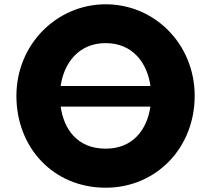

<svg xmlns="http://www.w3.org/2000/svg" viewBox="-20 -860 984 895"><path d="M56.5 -413C56.5 -172 228.5 15 472.5 15C709.5 15 887.5 -172 887.5 -413C887.5 -654 701.5 -840 472.5 -840C245.5 -840 56.5 -654 56.5 -413ZM262.9 -363H681C666 -258.7 602 -167 472.5 -167C339.5 -167 277.4 -258.7 262.9 -363ZM681.4 -459H262.7C277.8 -564.9 345.7 -659 472.5 -659C600.2 -659 666.7 -564.9 681.4 -459Z"/></svg>

Font: Sztylet
Style: Bd
Weight: 700
Foundry: Cannot Into Space Fonts, PlusOne Fonts
Version: Version 0.12